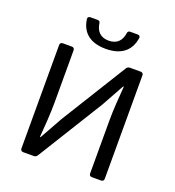

<svg xmlns="http://www.w3.org/2000/svg" viewBox="-144 -920 944 1034"><g transform="rotate(20 328.0 -403.5)"><path d="M182.6 -790C191.4 -729.5 229.5 -674.8 332 -674.8C434.6 -674.8 472.7 -729.5 482.4 -790C484.4 -800.8 477.5 -806.6 467.8 -806.6H425.8C416 -806.6 411.1 -801.8 410.2 -792C404.3 -752 381.8 -721.7 332 -721.7C282.2 -721.7 259.8 -752 253.9 -792C252.9 -801.8 248 -806.6 238.3 -806.6H197.3C187.5 -806.6 180.7 -800.8 182.6 -790ZM89.8 -608.4V-15.6C89.8 -5.9 95.7 0 105.5 0H166C173.8 0 181.6 -3.9 185.5 -10.7L418.9 -387.7L490.2 -516.6H494.1C489.3 -452.1 483.4 -384.8 483.4 -318.4V-15.6C483.4 -5.9 489.3 0 499 0H551.8C561.5 0 567.4 -5.9 567.4 -15.6V-608.4C567.4 -618.2 561.5 -624 551.8 -624H490.2C482.4 -624 474.6 -620.1 470.7 -613.3L237.3 -236.3L166 -108.4H162.1C167 -170.9 172.9 -242.2 172.9 -308.6V-608.4C172.9 -618.2 167 -624 157.2 -624H105.5C95.7 -624 89.8 -618.2 89.8 -608.4Z"/></g></svg>

Font: Ed Sans Neue
Style: Regular
Weight: 400
Designer: Stephen Hutchings
Version: Version 1.004;PS 001.004;hotconv 1.0.88;makeotf.lib2.5.64775